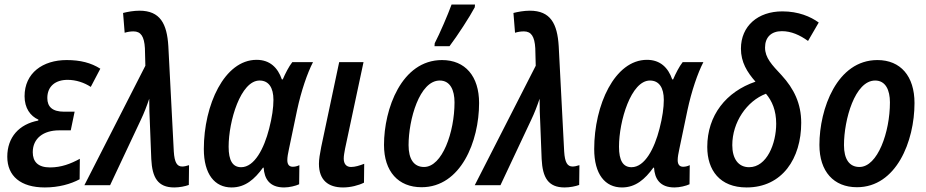

<svg xmlns="http://www.w3.org/2000/svg" viewBox="-20 -814 4071 844"><path d="M177 10C238 10 291 -5 330 -26L331 -116C291 -94 249 -78 200 -78C146 -78 124 -104 124 -145C124 -206 171 -241 240 -241H291L308 -323H262C211 -323 188 -344 188 -383C188 -435 224 -463 277 -463C314 -463 350 -451 379 -432L421 -512C380 -538 333 -550 273 -550C168 -550 88 -493 88 -391C88 -339 113 -304 149 -288L148 -284C64 -268 12 -211 12 -125C12 -40 71 10 177 10Z M746 10C769 10 794 5 810 -1L811 -88C799 -84 789 -82 781 -82C758 -82 747 -100 744 -148L720 -611C714 -710 684 -767 593 -767C568 -767 540 -762 521 -757L528 -670C541 -674 553 -676 567 -676C599 -676 614 -654 617 -602L619 -525L351 0H464L599 -287C613 -316 626 -350 636 -380C636 -345 637 -303 639 -269L645 -115C649 -33 674 10 746 10Z M998 10C1058 10 1099 -26 1136 -77H1139C1142 -29 1164 10 1229 10C1252 10 1280 3 1295 -4L1296 -88C1286 -83 1276 -81 1267 -81C1252 -81 1243 -90 1243 -110C1243 -123 1246 -140 1250 -158L1286 -330C1304 -414 1331 -493 1356 -541H1265C1250 -522 1234 -491 1223 -465H1219C1201 -517 1166 -551 1108 -551C966 -551 876 -352 876 -159C876 -48 924 10 998 10ZM1040 -79C1003 -79 985 -108 985 -169C985 -282 1038 -460 1121 -460C1161 -460 1182 -429 1182 -375C1182 -341 1176 -298 1163 -248C1141 -162 1099 -79 1040 -79Z M1488 10C1521 10 1556 1 1580 -11L1581 -94C1560 -86 1541 -80 1523 -80C1502 -80 1491 -94 1491 -117C1491 -130 1494 -144 1497 -161L1578 -541H1471L1392 -168C1386 -138 1382 -113 1382 -94C1382 -22 1423 10 1488 10Z M1890 -611H1956C1991 -657 2046 -742 2067 -782L2068 -794H1965C1949 -750 1913 -666 1891 -624ZM1833 9C2006 9 2086 -193 2086 -361C2086 -479 2025 -550 1923 -550C1745 -550 1668 -335 1668 -177C1668 -60 1731 9 1833 9ZM1844 -80C1799 -80 1776 -115 1776 -176C1776 -288 1824 -460 1913 -460C1959 -460 1978 -418 1978 -364C1978 -233 1924 -80 1844 -80Z M2462 10C2485 10 2510 5 2526 -1L2527 -88C2515 -84 2505 -82 2497 -82C2474 -82 2463 -100 2460 -148L2436 -611C2430 -710 2400 -767 2309 -767C2284 -767 2256 -762 2237 -757L2244 -670C2257 -674 2269 -676 2283 -676C2315 -676 2330 -654 2333 -602L2335 -525L2067 0H2180L2315 -287C2329 -316 2342 -350 2352 -380C2352 -345 2353 -303 2355 -269L2361 -115C2365 -33 2390 10 2462 10Z M2714 10C2774 10 2815 -26 2852 -77H2855C2858 -29 2880 10 2945 10C2968 10 2996 3 3011 -4L3012 -88C3002 -83 2992 -81 2983 -81C2968 -81 2959 -90 2959 -110C2959 -123 2962 -140 2966 -158L3002 -330C3020 -414 3047 -493 3072 -541H2981C2966 -522 2950 -491 2939 -465H2935C2917 -517 2882 -551 2824 -551C2682 -551 2592 -352 2592 -159C2592 -48 2640 10 2714 10ZM2756 -79C2719 -79 2701 -108 2701 -169C2701 -282 2754 -460 2837 -460C2877 -460 2898 -429 2898 -375C2898 -341 2892 -298 2879 -248C2857 -162 2815 -79 2756 -79Z M3262 10C3419 10 3502 -118 3502 -274C3502 -359 3470 -424 3416 -483C3373 -529 3343 -560 3343 -605C3343 -650 3370 -677 3417 -677C3458 -677 3496 -660 3532 -634L3579 -715C3543 -741 3490 -764 3419 -764C3312 -764 3237 -700 3237 -600C3237 -541 3264 -497 3301 -455C3172 -411 3089 -307 3089 -168C3089 -66 3144 10 3262 10ZM3273 -79C3225 -79 3199 -117 3199 -176C3199 -277 3263 -370 3347 -402C3374 -370 3392 -329 3392 -270C3392 -183 3351 -79 3273 -79Z M3747 9C3920 9 4000 -193 4000 -361C4000 -479 3939 -550 3837 -550C3659 -550 3582 -335 3582 -177C3582 -60 3645 9 3747 9ZM3758 -80C3713 -80 3690 -115 3690 -176C3690 -288 3738 -460 3827 -460C3873 -460 3892 -418 3892 -364C3892 -233 3838 -80 3758 -80Z"/></svg>

Font: Noto Sans Display SemiCondensed Medium
Style: Italic
Weight: 500
Width: 4
Italic angle: -12°
Designer: Monotype Design Team
Foundry: Monotype Imaging Inc.
Version: Version 1.900